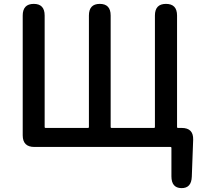

<svg xmlns="http://www.w3.org/2000/svg" viewBox="-20 -757 1041 989"><path d="M914 212Q863 211 863 151V5Q863 0 858 0H157Q97 0 97 -60V-677Q97 -737 154 -737Q210 -737 210 -677V-103Q210 -98 215 -98H433Q438 -98 438 -103V-677Q438 -737 494 -737Q550 -737 550 -677V-103Q550 -98 555 -98H773Q778 -98 778 -103V-677Q778 -737 835 -737Q892 -737 892 -677V-103Q892 -98 897 -98H916Q977 -98 975 -37L968 153Q966 213 914 212Z"/></svg>

Font: Resource Han Rounded JP Medium
Style: Regular
Weight: 500
Designer: Cyano Hao (round all glyphs); Ryoko NISHIZUKA 西塚涼子 (kana, bopomofo & ideographs); Paul D. Hunt (Latin, Greek & Cyrillic)
Foundry: Cyano Hao
Version: 0.990